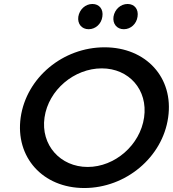

<svg xmlns="http://www.w3.org/2000/svg" viewBox="-20 -941 870 966"><path d="M445 -921C410 -921 380 -894 374 -857C369 -821 391 -794 426 -794C461 -794 490 -821 495 -857C501 -894 480 -921 445 -921ZM622 -921C587 -921 557 -894 551 -857C546 -821 568 -794 603 -794C638 -794 667 -821 672 -857C678 -894 657 -921 622 -921ZM506 -703C297 -703 113 -551 84 -350C56 -150 195 5 404 5C613 5 798 -150 826 -350C855 -550 715 -703 506 -703ZM492 -597C629 -597 725 -489 705 -350C685 -211 558 -101 421 -101C284 -101 184 -211 204 -350C224 -489 354 -597 492 -597Z"/></svg>

Font: Trueno
Style: RoundIt
Weight: 400
Designer: Julieta Ulanovsky, Jasper
Foundry: Julieta Ulanovsky, Cannot Into Space Fonts
Version: Version 3.001